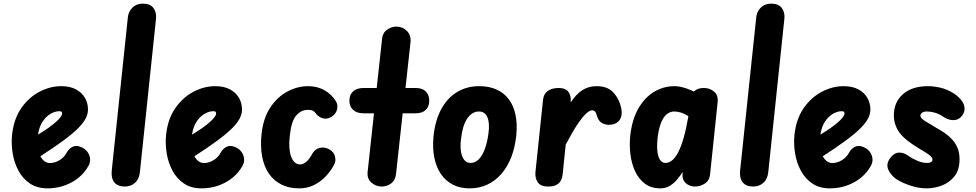

<svg xmlns="http://www.w3.org/2000/svg" viewBox="-20 -1024 5356 1054"><path d="M240.5 10Q184 10 144.5 -16.5Q105 -43 81.5 -86.8Q58 -130.5 49.5 -182.8Q41 -235 46.5 -286Q56 -372 97.2 -431Q138.5 -490 197 -520.5Q255.5 -551 316 -551Q363.5 -551 396.2 -533.8Q429 -516.5 446 -487.5Q463 -458.5 463 -422.5Q463 -398 450 -373Q437 -348 407.2 -318.5Q377.5 -289 327 -251.8Q276.5 -214.5 201.5 -166Q207.5 -155.5 215 -147.2Q222.5 -139 232.2 -134Q242 -129 253.5 -129Q281 -129 306.5 -144.5Q332 -160 345.5 -185Q359.5 -211.5 383 -220Q406.5 -228.5 437 -211Q462 -196.5 471.2 -168.5Q480.5 -140.5 466.5 -115Q434.5 -56.5 373.5 -23.2Q312.5 10 240.5 10ZM188.5 -285Q220.5 -304 245 -321.5Q269.5 -339 286.5 -354Q303.5 -369 312.2 -381Q321 -393 321 -400.5Q321 -406 318.2 -409.8Q315.5 -413.5 305.5 -413.5Q283 -413.5 258.5 -399.8Q234 -386 215 -358.2Q196 -330.5 189 -288Z M665 0Q626 0 607.5 -23.2Q589 -46.5 593.5 -88.5L682 -930Q685.5 -961 707.2 -982.5Q729 -1004 764 -1004Q805 -1004 822.5 -979.8Q840 -955.5 836.5 -922L748 -79.5Q744 -40.5 721 -20.2Q698 0 665 0Z M1086 10Q1029.5 10 990 -16.5Q950.5 -43 927 -86.8Q903.5 -130.5 895 -182.8Q886.5 -235 892 -286Q901.5 -372 942.8 -431Q984 -490 1042.5 -520.5Q1101 -551 1161.5 -551Q1209 -551 1241.8 -533.8Q1274.5 -516.5 1291.5 -487.5Q1308.5 -458.5 1308.5 -422.5Q1308.5 -398 1295.5 -373Q1282.5 -348 1252.8 -318.5Q1223 -289 1172.5 -251.8Q1122 -214.5 1047 -166Q1053 -155.5 1060.5 -147.2Q1068 -139 1077.8 -134Q1087.5 -129 1099 -129Q1126.5 -129 1152 -144.5Q1177.5 -160 1191 -185Q1205 -211.5 1228.5 -220Q1252 -228.5 1282.5 -211Q1307.5 -196.5 1316.8 -168.5Q1326 -140.5 1312 -115Q1280 -56.5 1219 -23.2Q1158 10 1086 10ZM1034 -285Q1066 -304 1090.5 -321.5Q1115 -339 1132 -354Q1149 -369 1157.8 -381Q1166.5 -393 1166.5 -400.5Q1166.5 -406 1163.8 -409.8Q1161 -413.5 1151 -413.5Q1128.5 -413.5 1104 -399.8Q1079.5 -386 1060.5 -358.2Q1041.5 -330.5 1034.5 -288Z M1621.5 10Q1566.5 10 1524.8 -11Q1483 -32 1456 -71.2Q1429 -110.5 1418.8 -165.8Q1408.5 -221 1416 -290Q1425.5 -376.5 1464.2 -434.5Q1503 -492.5 1558.2 -521.8Q1613.5 -551 1671 -551Q1723 -551 1762 -528.2Q1801 -505.5 1823.5 -469Q1836 -450.5 1830.5 -424.2Q1825 -398 1798.5 -382Q1774 -367.5 1750.2 -375Q1726.5 -382.5 1712.5 -403Q1707 -411 1697.8 -416Q1688.5 -421 1670 -421Q1633 -421 1606 -389.8Q1579 -358.5 1571 -279.5Q1566.5 -243.5 1568.5 -214.5Q1570.5 -185.5 1578 -164.5Q1585.5 -143.5 1598.2 -132.5Q1611 -121.5 1628 -121.5Q1645 -121.5 1661.8 -136Q1678.5 -150.5 1696 -182.5Q1708.5 -205 1734.5 -212Q1760.5 -219 1787 -204.5Q1811.5 -192 1818.8 -166Q1826 -140 1813 -117.5Q1795 -84.5 1767.5 -55.2Q1740 -26 1703.5 -8Q1667 10 1621.5 10Z M2075 0Q2043 0 2018.8 -21.5Q1994.5 -43 1998 -79.5L2033 -402H1976Q1939 -402 1918.5 -420.5Q1898 -439 1898 -471Q1898 -504 1918.5 -522.5Q1939 -541 1976 -541H2048L2077.5 -811.5Q2080.5 -844 2105 -861Q2129.5 -878 2155.5 -878Q2189.5 -878 2213.5 -854.5Q2237.5 -831 2233.5 -792L2206 -541H2262Q2297.5 -541 2317 -522.5Q2336.5 -504 2336.5 -471Q2336.5 -439 2317 -420.5Q2297.5 -402 2262 -402H2190.5L2154 -69Q2150.5 -35 2127.8 -17.5Q2105 0 2075 0Z M2557.5 10Q2505.5 10 2465.8 -10.5Q2426 -31 2400.2 -69Q2374.5 -107 2364 -159.8Q2353.5 -212.5 2360 -277Q2369 -363.5 2402.2 -424.8Q2435.5 -486 2488.8 -518.5Q2542 -551 2611 -551Q2665 -551 2706 -532.5Q2747 -514 2773.2 -479Q2799.5 -444 2810 -393.5Q2820.5 -343 2814 -278.5Q2807 -213.5 2786.2 -160.5Q2765.5 -107.5 2732.2 -69.2Q2699 -31 2655 -10.5Q2611 10 2557.5 10ZM2511 -262.5Q2507 -234 2508.5 -209.8Q2510 -185.5 2516.8 -167.5Q2523.5 -149.5 2535.2 -139.5Q2547 -129.5 2563 -129.5Q2589 -129.5 2609 -150.2Q2629 -171 2642.2 -208Q2655.5 -245 2661.5 -292.5Q2665.5 -321.5 2663.8 -343.8Q2662 -366 2655.2 -381.2Q2648.5 -396.5 2637 -404.2Q2625.5 -412 2609.5 -412Q2571.5 -412 2545.2 -373.5Q2519 -335 2511 -262.5Z M2988 0Q2947 0 2931.5 -24.2Q2916 -48.5 2919.5 -80.5L2961 -476Q2964.5 -509 2987.5 -525Q3010.5 -541 3047 -541Q3084 -541 3099.8 -520.5Q3115.5 -500 3113 -467L3112.5 -461Q3141.5 -506 3176 -528.5Q3210.5 -551 3255 -551Q3314.5 -551 3346.5 -517Q3378.5 -483 3389 -435.5Q3397.5 -399 3387.5 -376Q3377.5 -353 3351 -343Q3320 -333.5 3292.2 -344.8Q3264.5 -356 3255 -394Q3251.5 -408 3245.2 -413.2Q3239 -418.5 3230 -418.5Q3217.5 -418.5 3198.2 -401.2Q3179 -384 3151.2 -343Q3123.5 -302 3085.5 -230L3069 -69Q3067.5 -53.5 3061 -37.5Q3054.5 -21.5 3037.8 -10.8Q3021 0 2988 0Z M3605 10Q3555 10 3521 -15.2Q3487 -40.5 3467.2 -82.2Q3447.5 -124 3441 -175Q3434.5 -226 3439.5 -277Q3449 -365.5 3483.5 -426.8Q3518 -488 3570 -519.5Q3622 -551 3683 -551Q3698 -551 3715.2 -547.5Q3732.5 -544 3751 -537.5Q3769.5 -531 3789 -521.5L3796.5 -527.5Q3806 -535 3818.2 -538Q3830.5 -541 3844 -541Q3875.5 -541 3899.5 -521.5Q3923.5 -502 3919.5 -463L3878 -66.5Q3874.5 -33 3849.5 -16.5Q3824.5 0 3796 0Q3765 0 3744 -19.2Q3723 -38.5 3727 -75.5L3727.5 -80Q3714 -58.5 3696.5 -37.8Q3679 -17 3656.5 -3.5Q3634 10 3605 10ZM3589.5 -262.5Q3586.5 -233 3587.5 -208.5Q3588.5 -184 3594.2 -166.2Q3600 -148.5 3609.8 -139Q3619.5 -129.5 3633.5 -129.5Q3651.5 -129.5 3668.8 -143Q3686 -156.5 3702 -186.2Q3718 -216 3732.2 -264.8Q3746.5 -313.5 3758.5 -383.5L3759 -386.5Q3735.5 -401 3716.2 -406.5Q3697 -412 3681.5 -412Q3657.5 -412 3638.8 -395.8Q3620 -379.5 3607.5 -346.5Q3595 -313.5 3589.5 -262.5Z M4114.5 0Q4075.5 0 4057 -23.2Q4038.5 -46.5 4043 -88.5L4131.5 -930Q4135 -961 4156.8 -982.5Q4178.5 -1004 4213.5 -1004Q4254.5 -1004 4272 -979.8Q4289.5 -955.5 4286 -922L4197.5 -79.5Q4193.5 -40.5 4170.5 -20.2Q4147.5 0 4114.5 0Z M4535.5 10Q4479 10 4439.5 -16.5Q4400 -43 4376.5 -86.8Q4353 -130.5 4344.5 -182.8Q4336 -235 4341.5 -286Q4351 -372 4392.2 -431Q4433.5 -490 4492 -520.5Q4550.5 -551 4611 -551Q4658.5 -551 4691.2 -533.8Q4724 -516.5 4741 -487.5Q4758 -458.5 4758 -422.5Q4758 -398 4745 -373Q4732 -348 4702.2 -318.5Q4672.5 -289 4622 -251.8Q4571.5 -214.5 4496.5 -166Q4502.5 -155.5 4510 -147.2Q4517.5 -139 4527.2 -134Q4537 -129 4548.5 -129Q4576 -129 4601.5 -144.5Q4627 -160 4640.5 -185Q4654.5 -211.5 4678 -220Q4701.5 -228.5 4732 -211Q4757 -196.5 4766.2 -168.5Q4775.5 -140.5 4761.5 -115Q4729.5 -56.5 4668.5 -23.2Q4607.5 10 4535.5 10ZM4483.5 -285Q4515.5 -304 4540 -321.5Q4564.5 -339 4581.5 -354Q4598.5 -369 4607.2 -381Q4616 -393 4616 -400.5Q4616 -406 4613.2 -409.8Q4610.5 -413.5 4600.5 -413.5Q4578 -413.5 4553.5 -399.8Q4529 -386 4510 -358.2Q4491 -330.5 4484 -288Z M5068 10Q5033 10 4999.8 1.2Q4966.5 -7.5 4940 -19.5Q4913.5 -31.5 4898.5 -42Q4868.5 -64.5 4856 -93.8Q4843.5 -123 4865 -154Q4886.5 -184.5 4914.2 -186.2Q4942 -188 4970.5 -166Q4983 -156.5 5012.5 -143Q5042 -129.5 5070.5 -129.5Q5082 -129.5 5090.5 -133.8Q5099 -138 5099 -147.5Q5099 -153 5095.5 -159Q5092 -165 5077.8 -175.8Q5063.5 -186.5 5030 -206Q4948.5 -254 4917.8 -296Q4887 -338 4887 -391Q4887 -463 4936.8 -507Q4986.5 -551 5074.5 -551Q5105.5 -551 5143 -542.5Q5180.5 -534 5218.5 -509.5Q5258.5 -482 5270.5 -450.8Q5282.5 -419.5 5263 -391Q5245.5 -366 5216 -364.5Q5186.5 -363 5151 -387.5Q5132.5 -400 5110 -406Q5087.5 -412 5068 -412Q5051 -412 5041.8 -405Q5032.5 -398 5032.5 -388Q5032.5 -375.5 5059.5 -358.8Q5086.5 -342 5118.5 -323Q5145.5 -308.5 5168.8 -292Q5192 -275.5 5209.8 -255.2Q5227.5 -235 5237.5 -209Q5247.5 -183 5247.5 -150Q5247.5 -91 5219.5 -56Q5191.5 -21 5150 -5.5Q5108.5 10 5068 10Z"/></svg>

Font: Edu SA Hand
Style: Regular
Weight: 400
Designer: Tina and Corey Anderson, Eben Sorkin, Mirko Velimirovic
Foundry: Google for Education
Version: Version 2.000